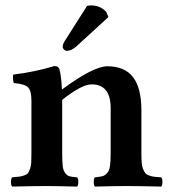

<svg xmlns="http://www.w3.org/2000/svg" viewBox="-20 -688 631 710"><path d="M502.9 -279.8V-122.1Q502.9 -101.1 503.9 -87.2Q504.9 -73.2 509 -63.2Q513.2 -53.2 517.3 -47.9Q521.5 -42.5 531.2 -39.1Q541 -35.6 550 -34.4Q559.1 -33.2 576.2 -32.2Q580.6 -27.8 580.6 -15.1Q580.6 -2.4 576.2 2Q500 0 445.8 0Q407.2 0 331.1 2Q326.7 -2.4 326.7 -15.1Q326.7 -27.8 331.1 -32.2Q350.6 -34.2 359.4 -36.6Q368.2 -39.1 376.2 -47.9Q384.3 -56.6 386.7 -74Q389.2 -91.3 389.2 -122.1V-288.1Q389.2 -376 318.8 -376Q282.2 -376 210 -318.8V-122.1Q210 -90.3 211.9 -73.7Q213.9 -57.1 221.2 -47.9Q228.5 -38.6 237.1 -36.1Q245.6 -33.7 265.1 -32.2Q269.5 -27.8 269.5 -15.1Q269.5 -2.4 265.1 2Q187 0 152.8 0Q101.1 0 24.9 2Q20.5 -2.4 20.5 -15.1Q20.5 -27.8 24.9 -32.2Q43 -33.7 51.8 -34.9Q60.5 -36.1 70.3 -39.6Q80.1 -43 83.7 -48.1Q87.4 -53.2 91.1 -63.5Q94.7 -73.7 95.5 -87.2Q96.2 -100.6 96.2 -122.1V-315.9Q96.2 -351.6 84.2 -364.5Q72.3 -377.4 30.8 -380.9Q26.4 -398.9 28.8 -412.1Q108.9 -421.9 181.2 -443.8Q197.3 -443.8 200.2 -430.2Q207 -404.3 209 -356.9Q325.2 -442.9 377 -442.9Q440.9 -442.9 471.9 -402.8Q502.9 -362.8 502.9 -279.8ZM301.8 -666Q307.6 -668 316.9 -668Q350.6 -668 373 -644L380.9 -625L263.2 -517.1Q243.7 -500 227.1 -500Q221.7 -500 216.8 -504.6Q211.9 -509.3 211.9 -514.2Q211.9 -525.9 221.2 -539.1Z"/></svg>

Font: Common Serif SemiBold
Style: Regular
Weight: 600
Designer: Philipp H. Poll, Khaled Hosny
Foundry: Stefan Peev, Context Ltd.
Version: Version 1.026